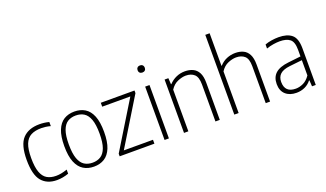

<svg xmlns="http://www.w3.org/2000/svg" viewBox="-76 -1313 3102 1828"><g transform="rotate(-20 1474.5 -399.5)"><path d="M255 9Q155.5 9 101.5 -54.8Q47.5 -118.5 47.5 -270Q47.5 -422 106.5 -485.2Q165.5 -548.5 277.5 -548.5Q300.5 -548.5 325.5 -545.5Q350.5 -542.5 374 -536V-494.5Q348.5 -501.5 324.5 -504.5Q300.5 -507.5 281 -507.5Q218 -507.5 176.5 -486Q135 -464.5 114.5 -413Q94 -361.5 94 -272Q94 -181.5 113 -129Q132 -76.5 169.2 -54.2Q206.5 -32 261 -32Q285 -32 312.8 -37Q340.5 -42 374 -54V-12.5Q314.5 9 255 9Z M630.5 9Q570 9 524.8 -18.8Q479.5 -46.5 454.2 -108Q429 -169.5 429 -270Q429 -370.5 454 -431.8Q479 -493 524.2 -520.8Q569.5 -548.5 630.5 -548.5Q691 -548.5 736.5 -521Q782 -493.5 807 -432.2Q832 -371 832 -270Q832 -170 807 -108.5Q782 -47 736.8 -19Q691.5 9 630.5 9ZM630.5 -31Q678 -31 712.8 -52.8Q747.5 -74.5 766.8 -126.2Q786 -178 786 -268.5Q786 -360.5 766.8 -412.8Q747.5 -465 712.8 -486.8Q678 -508.5 630.5 -508.5Q583 -508.5 548.2 -487Q513.5 -465.5 494.2 -413.8Q475 -362 475 -272Q475 -180 494.2 -127.2Q513.5 -74.5 548.2 -52.8Q583 -31 630.5 -31Z M891.5 0V-26.5L1182 -501H897V-540.5H1238.5V-514L948 -39.5H1243.5V0Z M1346.5 0V-540.5H1390.5V0ZM1368.5 -675.5Q1352 -675.5 1342 -685Q1332 -694.5 1332 -711Q1332 -727.5 1342 -737.5Q1352 -747.5 1368.5 -747.5Q1385 -747.5 1395 -737.5Q1405 -727.5 1405 -711Q1405 -694.5 1395 -685Q1385 -675.5 1368.5 -675.5Z M1543.5 0V-540.5H1581.5L1585.5 -478H1589.5Q1620.5 -511.5 1662 -530Q1703.5 -548.5 1750.5 -548.5Q1795.5 -548.5 1830.8 -532.2Q1866 -516 1886 -478.5Q1906 -441 1906 -376.5V0H1862V-375Q1862 -449.5 1830 -478.2Q1798 -507 1744.5 -507Q1708 -507 1663 -488.2Q1618 -469.5 1587.5 -422V0Z M2053 0V-808H2097V-478.5H2100.5Q2132.5 -514 2174 -531.2Q2215.5 -548.5 2261 -548.5Q2305.5 -548.5 2340.5 -532.5Q2375.5 -516.5 2395.5 -478.5Q2415.5 -440.5 2415.5 -375V0H2371.5V-375Q2371.5 -449.5 2339.2 -477.8Q2307 -506 2254 -506Q2216.5 -506 2172 -487.5Q2127.5 -469 2097 -421.5V0Z M2682.5 8Q2614 8 2572.8 -29Q2531.5 -66 2531.5 -134.5Q2531.5 -203.5 2574 -242Q2616.5 -280.5 2707 -290.5L2834.5 -305V-372.5Q2834.5 -453 2799 -480.5Q2763.5 -508 2697 -508Q2668 -508 2632.5 -502.5Q2597 -497 2561 -484.5V-525.5Q2590.5 -537 2628.5 -542.8Q2666.5 -548.5 2699.5 -548.5Q2786 -548.5 2832.2 -510.2Q2878.5 -472 2878.5 -371.5V0H2840.5L2836.5 -62H2832.5Q2806.5 -28 2767.5 -10Q2728.5 8 2682.5 8ZM2578.5 -139Q2578.5 -31.5 2689 -31.5Q2726.5 -31.5 2765.2 -49.5Q2804 -67.5 2834.5 -112.5V-267L2707.5 -253Q2640 -245.5 2609.2 -217.2Q2578.5 -189 2578.5 -139Z"/></g></svg>

Font: Encode Sans SemiCondensed SemiCondensed ExtraLight
Style: Regular
Weight: 200
Width: 4
Designer: Multiple Designers
Foundry: Impallari Type
Version: Version 3.000; ttfautohint (v1.8.3) -l 8 -r 50 -G 200 -x 14 